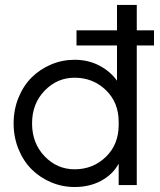

<svg xmlns="http://www.w3.org/2000/svg" viewBox="-20 -750 649 778"><path d="M604 -627V-565.9H534.2V0H460.9V-86.9Q437.5 -43.5 390.4 -17.8Q343.3 7.8 282.2 7.8Q232.4 7.8 187.3 -11.2Q142.1 -30.3 108.4 -63.7Q74.7 -97.2 54.9 -145.8Q35.2 -194.3 35.2 -250Q35.2 -305.7 54.9 -354.2Q74.7 -402.8 108.4 -436.3Q142.1 -469.7 187.3 -488.8Q232.4 -507.8 282.2 -507.8Q337.9 -507.8 382.8 -484.1Q427.7 -460.4 454.1 -422.9V-565.9H290V-627H454.1V-730H534.2V-627ZM109.9 -250Q109.9 -169.9 160.6 -116.9Q211.4 -64 282.2 -64Q356.9 -64 408.9 -114.3Q460.9 -164.6 460.9 -244.1V-255.9Q460.9 -335 408.9 -385Q356.9 -435.1 282.2 -435.1Q211.4 -435.1 160.6 -382.3Q109.9 -329.6 109.9 -250Z"/></svg>

Font: Human Sans
Style: Regular
Weight: 400
Designer: Tim Radville
Foundry: Continuum
Version: Version 1.000;FEAKit 1.0